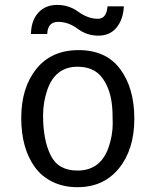

<svg xmlns="http://www.w3.org/2000/svg" viewBox="-20 -758 640 790"><path d="M67.4 0ZM298.8 -56.2Q392.1 -56.2 425.8 -148.9Q443.8 -198.7 443.8 -251.2Q443.8 -303.7 439.9 -333Q431.2 -399.4 397.7 -441.4Q364.3 -483.4 298.8 -483.4Q208 -483.4 174.8 -388.7Q157.2 -337.9 157.2 -282.2Q157.2 -183.6 188 -119.9Q218.8 -56.2 298.8 -56.2ZM298.8 12.2Q241.2 12.2 196.3 -9.8Q151.4 -31.7 123.5 -70.3Q67.4 -147.9 67.4 -272.5Q67.4 -397 129.4 -474.4Q191.4 -551.8 304 -551.8Q416.5 -551.8 474.6 -473.6Q532.7 -395.5 532.7 -269.5Q532.7 -143.6 469.7 -65.7Q406.7 12.2 298.8 12.2ZM174.3 -618.2H107.4Q108.4 -673.8 137.7 -705.8Q167 -737.8 215.3 -737.8Q263.7 -737.8 303 -709.2Q342.3 -680.7 382.8 -680.7Q418.5 -680.7 422.4 -731.9H489.7Q486.8 -677.7 459.5 -644.5Q432.1 -611.3 384.8 -611.3Q337.4 -611.3 299.6 -639.6Q261.7 -668 219 -668Q176.3 -668 174.3 -618.2Z"/></svg>

Font: Oxygen Mono
Style: Regular
Weight: 400
Designer: Vernon Adams
Foundry: Vernon Adams
Version: Version 0.201; ttfautohint (v0.8) -r 50 -G 200 -x